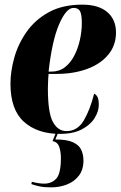

<svg xmlns="http://www.w3.org/2000/svg" viewBox="-20 -566 519 826"><path d="M238 10Q141 10 83 -42Q25 -94 25 -206Q25 -259 41.5 -318Q58 -377 94.5 -429Q131 -481 190 -513.5Q249 -546 334 -546Q404 -546 441.5 -514Q479 -482 479 -426Q479 -371 446 -331Q413 -291 355 -269.5Q297 -248 222 -248H189Q188 -242 187.5 -229Q187 -216 186.5 -203.5Q186 -191 186 -186Q186 -81 207.5 -41.5Q229 -2 266 -2Q313 -2 340 -47Q367 -92 385 -163Q393 -160 399 -149.5Q405 -139 405 -115Q405 -87 387 -58Q369 -29 332 -9.5Q295 10 238 10ZM202 -258Q235 -258 259.5 -277Q284 -296 300 -327.5Q316 -359 324 -395.5Q332 -432 332 -467Q332 -503 324.5 -517.5Q317 -532 296 -532Q265 -532 234.5 -462Q204 -392 189 -258ZM200 240Q170 240 151 236Q132 232 115 226L117 216Q147 224 170 224Q202 224 222 202.5Q242 181 242 114Q242 88 235 66.5Q228 45 206 41L226 -9H236L218 34Q268 34 294 46Q320 58 329.5 78.5Q339 99 339 125Q339 164 319.5 189.5Q300 215 268.5 227.5Q237 240 200 240Z"/></svg>

Font: Noto Serif Display ExtraCondensed Black
Style: Italic
Weight: 900
Width: 2
Italic angle: -12°
Designer: Monotype Design Team
Foundry: Monotype Imaging Inc.
Version: Version 2.009